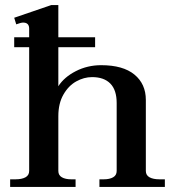

<svg xmlns="http://www.w3.org/2000/svg" viewBox="-20 -737 690 757"><path d="M630 -30V0H372V-30H389Q412 -30 426 -38Q440 -46 440 -63V-331Q440 -382 415 -407.5Q390 -433 343 -433Q311 -433 280.5 -416Q250 -399 230 -364Q210 -329 210 -279V-63Q210 -46 224 -38Q238 -30 261 -30H278V0H20V-30H41Q66 -30 80.5 -38Q95 -46 95 -63V-551H36V-590H95V-624Q95 -648 71 -648Q63 -648 44 -641L36 -667L182 -717H210V-590H355V-551H210V-397Q233 -433 279 -456.5Q325 -480 379 -480Q465 -480 510 -443Q555 -406 555 -343V-63Q555 -46 569.5 -38Q584 -30 609 -30Z"/></svg>

Font: Taviraj Medium
Style: Regular
Weight: 500
Designer: Katatrad Team
Foundry: CadsonDemak
Version: Version 1.001